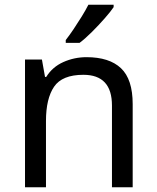

<svg xmlns="http://www.w3.org/2000/svg" viewBox="-20 -786 658 806"><path d="M343 -546Q439 -546 488 -499.5Q537 -453 537 -349V0H450V-343Q450 -472 330 -472Q241 -472 207 -422Q173 -372 173 -278V0H85V-536H156L169 -463H174Q200 -505 246 -525.5Q292 -546 343 -546ZM457 -756Q445 -738 420 -709.5Q395 -681 366.5 -652.5Q338 -624 314 -606H256V-618Q271 -637 288.5 -663Q306 -689 323 -716.5Q340 -744 351 -766H457Z"/></svg>

Font: Noto Znamenny Musical Notation
Style: Regular
Weight: 400
Version: Version 1.003; ttfautohint (v1.8.4.7-5d5b)